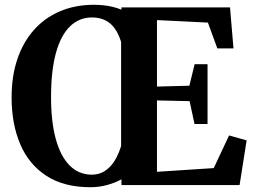

<svg xmlns="http://www.w3.org/2000/svg" viewBox="-20 -774 1062 803"><path d="M488 -24Q459.5 -8.5 426.2 0.2Q393 9 358.5 9Q247 9 173.8 -38.8Q100.5 -86.5 64.5 -171.2Q28.5 -256 28.5 -367Q28.5 -454.5 52.2 -525.5Q76 -596.5 120.5 -647.2Q165 -698 228.5 -725.8Q292 -753.5 371 -754Q392 -754 412.2 -752Q432.5 -750 451.8 -745.2Q471 -740.5 488 -733.5V-743H942L956.5 -571.5H889L849.5 -679.5L636.5 -690V-412L772 -415.5L794 -505.5H848V-255.5H793.5L773 -351L636.5 -354V-55.5L874 -71L938 -207.5L1011.5 -187L982 0H488ZM364 -43.5Q387 -43.5 406 -52.2Q425 -61 440.2 -77Q455.5 -93 467 -115Q478.5 -137 486.5 -163V-598.5Q476.5 -631.5 460.2 -654.5Q444 -677.5 420.2 -689.2Q396.5 -701 364.5 -701Q311 -701 272.5 -663.5Q234 -626 213.8 -552Q193.5 -478 193.5 -367.5Q193.5 -265.5 213.2 -193Q233 -120.5 271.2 -82Q309.5 -43.5 364 -43.5Z"/></svg>

Font: Merriweather 48pt
Style: Bold
Weight: 700
Version: Version 2.100